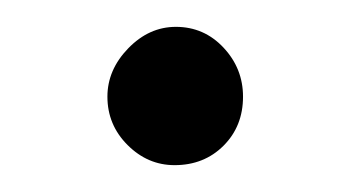

<svg xmlns="http://www.w3.org/2000/svg" viewBox="-20 -119 261 143"><path d="M161 -47Q161 -25 146.5 -10.5Q132 4 110 4Q90 4 75 -11Q60 -26 60 -47Q60 -67 75.5 -83Q91 -99 111 -99Q132 -99 146.5 -83.5Q161 -68 161 -47Z"/></svg>

Font: Kelly Slab
Style: Regular
Weight: 400
Designer: Denis Masharov
Foundry: Denis Masharov
Version: Version 1.001